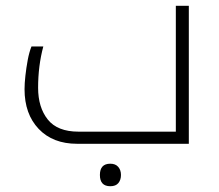

<svg xmlns="http://www.w3.org/2000/svg" viewBox="-20 -498 759 665"><path d="M247 0Q163 0 114 -51.5Q65 -103 65 -189Q65 -209 68 -236Q71 -263 76 -290Q81 -317 89 -337H130Q112 -270 112 -194Q112 -126 145.5 -84Q179 -42 252 -42H589V-478H634V0ZM362 147Q326 147 326 108Q326 69 362 69Q380 69 389.5 80Q399 91 399 108Q399 125 390 136Q381 147 362 147Z"/></svg>

Font: Noto Kufi Arabic ExtraLight
Style: Regular
Weight: 200
Designer: Monotype Design Team, David Williams, Khaled Hosny
Foundry: Google LLC
Version: Version 2.109; ttfautohint (v1.8.4.7-5d5b)